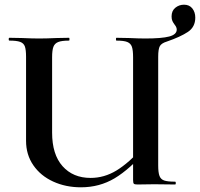

<svg xmlns="http://www.w3.org/2000/svg" viewBox="-20 -786 852 818"><path d="M325 12Q260 12 206.5 -12.5Q153 -37 122 -82Q91 -127 91 -186V-544Q91 -574 86 -588Q81 -602 66 -607.5Q51 -613 20 -613Q17 -613 17 -619Q17 -625 20 -625L73 -624Q119 -622 146 -622Q176 -622 222 -624L274 -625Q276 -625 276 -619Q276 -613 274 -613Q243 -613 228 -607Q213 -601 207.5 -586.5Q202 -572 202 -542V-221Q202 -128 246.5 -78Q291 -28 366 -28Q424 -28 476 -59.5Q528 -91 592 -161L606 -149Q533 -65 468.5 -26.5Q404 12 325 12ZM691 -609Q668 -602 661 -589.5Q654 -577 654 -544V-81Q654 -51 659.5 -36.5Q665 -22 679.5 -17Q694 -12 726 -12Q729 -12 729 -6Q729 0 726 0L637 -1L566 0Q554 0 550.5 -3Q547 -6 547 -19V-542Q547 -572 542 -586.5Q537 -601 522.5 -607Q508 -613 476 -613Q474 -613 474 -619Q474 -625 476 -625L529 -624Q573 -622 599 -622Q669 -622 701 -630.5Q733 -639 733 -660Q733 -670 724 -681Q718 -689 714.5 -696.5Q711 -704 711 -716Q711 -740 727 -753Q743 -766 764 -766Q787 -766 799.5 -750Q812 -734 812 -711Q812 -671 780.5 -650Q749 -629 691 -609Z"/></svg>

Font: Cormorant Infant
Style: Bold
Weight: 700
Designer: Christian Thalmann (Catharsis Fonts)
Foundry: Catharsis Fonts
Version: Version 4.000